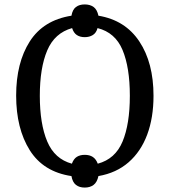

<svg xmlns="http://www.w3.org/2000/svg" viewBox="-20 -791 766 868"><path d="M363 57Q339 57 323.5 45Q308 33 303 5Q176 -14 114.5 -112Q53 -210 53 -359Q53 -507 114.5 -603.5Q176 -700 303 -720Q308 -748 323.5 -759.5Q339 -771 363 -771Q387 -771 403 -759.5Q419 -748 425 -720Q546 -700 610 -603.5Q674 -507 674 -358Q674 -259 645.5 -182.5Q617 -106 561.5 -57.5Q506 -9 425 5Q419 33 403 45Q387 57 363 57ZM305 -51Q313 -73 327.5 -82Q342 -91 363 -91Q385 -91 399.5 -81.5Q414 -72 422 -51Q501 -72 534 -151Q567 -230 567 -358Q567 -486 534 -565Q501 -644 421 -664Q415 -642 399.5 -632.5Q384 -623 363 -623Q342 -623 327.5 -632.5Q313 -642 306 -664Q227 -642 193.5 -563Q160 -484 160 -358Q160 -231 193.5 -151.5Q227 -72 305 -51Z"/></svg>

Font: Noto Serif SemiCondensed
Style: Regular
Weight: 400
Width: 4
Designer: Monotype Design Team
Foundry: Monotype Imaging Inc.
Version: Version 2.013